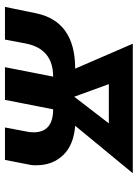

<svg xmlns="http://www.w3.org/2000/svg" viewBox="92 -660 568 793"><g transform="rotate(90 376.5 -264.0)"><path d="M393 0H258L297 -199Q182 -199 160 -85L144 0H9L35 -127Q68 -290 264 -290L161 -528H696L500 -290Q579 -284 621 -240.5Q663 -197 663 -130Q663 -125 663 -119Q663 -113 662 -108L641 0H507L523 -85Q527 -101 527 -118Q527 -199 432 -199ZM380 -286 490 -429H328Z"/></g></svg>

Font: Libra Sans Modern
Style: Bold Italic
Weight: 700
Italic angle: -12°
Foundry: Stefan Peev, Context Ltd
Version: Version 1.000